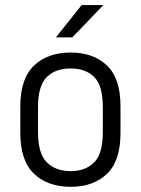

<svg xmlns="http://www.w3.org/2000/svg" viewBox="-20 -717 545 743"><path d="M112.3 -43.9Q58.6 -94.7 58.6 -202.1V-305.7Q58.6 -413.1 112.3 -463.9Q165 -513.7 253.9 -513.7Q340.8 -513.7 393.6 -463.9Q446.3 -414.1 446.3 -305.7V-202.1Q446.3 -93.8 393.6 -43.9Q340.8 5.9 253.9 5.9Q165 5.9 112.3 -43.9ZM344.7 -88.9Q377.9 -122.1 377.9 -206.1V-301.8Q377.9 -385.7 344.7 -418.9Q311.5 -452.1 253.9 -452.1Q194.3 -452.1 161.1 -418.9Q127 -384.8 127 -301.8V-206.1Q127 -123 161.1 -88.9Q195.3 -54.7 253.9 -54.7Q310.5 -54.7 344.7 -88.9ZM295.9 -697.3H379.9L259.8 -572.3H196.3Z"/></svg>

Font: Dinish
Style: Regular
Weight: 400
Designer: Bert Driehuis
Foundry: Playbeing
Version: Version 3.006; git-39231f3c-release